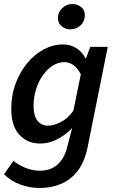

<svg xmlns="http://www.w3.org/2000/svg" viewBox="-21 -724 579 955"><path d="M174 211Q129 211 83 195Q37 179 -1 143L46 76Q73 98 107 111.5Q141 125 178 125Q231 125 265.5 94Q300 63 313 8L338 -87Q303 -51 262.5 -30.5Q222 -10 178 -10Q116 -10 75.5 -53.5Q35 -97 35 -183Q35 -250 56.5 -308Q78 -366 114.5 -410Q151 -454 197 -478.5Q243 -503 293 -503Q329 -503 358.5 -484.5Q388 -466 404 -434H407L428 -491H515L415 7Q395 109 333 160Q271 211 174 211ZM217 -99Q246 -99 281 -116.5Q316 -134 344 -173L381 -355Q364 -387 343 -401Q322 -415 299 -415Q269 -415 241.5 -397.5Q214 -380 192.5 -350Q171 -320 158.5 -280.5Q146 -241 146 -197Q146 -148 165.5 -123.5Q185 -99 217 -99ZM329 -578Q306 -578 286.5 -592.5Q267 -607 267 -634Q267 -663 288.5 -683.5Q310 -704 339 -704Q363 -704 382 -689.5Q401 -675 401 -648Q401 -618 380 -598Q359 -578 329 -578Z"/></svg>

Font: Source Sans 3 ExtraLight SemiBold
Style: Italic
Weight: 600
Italic angle: -11°
Version: Version 3.052;hotconv 1.1.0;makeotfexe 2.6.0